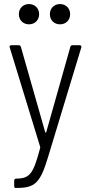

<svg xmlns="http://www.w3.org/2000/svg" viewBox="-20 -727 438 947"><path d="M123 -607C152 -607 173 -628 173 -657C173 -686 152 -707 123 -707C94 -707 73 -686 73 -657C73 -628 94 -607 123 -607ZM276 -607C305 -607 326 -628 326 -657C326 -686 305 -707 276 -707C247 -707 226 -686 226 -657C226 -628 247 -607 276 -607ZM56 200H62C151 200 178 177 216 51L381 -493C383 -500 379 -504 372 -504H338C332 -504 328 -501 327 -496L208 -75C207 -72 204 -72 203 -75L83 -496C81 -501 78 -504 72 -504H37C31 -504 27 -501 27 -496C27 -495 28 -494 28 -493L178 -3C178 -2 179 1 178 3C145 127 129 153 62 154H60C54 154 50 158 50 164V190C50 196 52 200 56 200Z"/></svg>

Font: Barlow Semi Condensed Light
Style: Regular
Weight: 300
Width: 4
Designer: Jeremy Tribby
Foundry: Tribby Type
Version: Version 1.422;hotconv 1.0.109;makeotfexe 2.5.65596